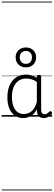

<svg xmlns="http://www.w3.org/2000/svg" viewBox="-20 -1438 663 2366"><path d="M265 17Q210 17 166 -12Q122 -41 96.5 -98Q71 -155 71 -238Q71 -288 80.5 -331Q90 -374 109 -408.5Q128 -443 156 -467.5Q184 -492 220.5 -505.5Q257 -519 301 -519Q335 -519 368 -509Q401 -499 434 -479V-495Q434 -506 440.5 -510.5Q447 -515 461 -515Q475 -515 481 -510.5Q487 -506 487 -496V-91Q487 -70 491.5 -56.5Q496 -43 506 -36.5Q516 -30 531 -30Q541 -30 550.5 -33.5Q560 -37 569.5 -44.5Q579 -52 590 -63Q595 -69 601.5 -68.5Q608 -68 614 -61Q621 -55 622 -48Q623 -41 619 -34Q608 -19 592 -7.5Q576 4 558 10.5Q540 17 522 17Q501 17 485.5 11.5Q470 6 458.5 -5.5Q447 -17 441.5 -33.5Q436 -50 435 -72Q435 -76 434.5 -81.5Q434 -87 434 -92Q411 -47 382 -23.5Q353 0 322.5 8.5Q292 17 265 17ZM127 -242Q127 -180 143.5 -133Q160 -86 192.5 -59.5Q225 -33 274 -33Q306 -33 336.5 -46.5Q367 -60 392.5 -92.5Q418 -125 434 -181V-429Q399 -453 367 -461.5Q335 -470 302 -470Q270 -470 243 -460.5Q216 -451 194.5 -432Q173 -413 158 -385.5Q143 -358 135 -322Q127 -286 127 -242ZM299 -608Q243 -608 208 -642Q173 -676 173 -731Q173 -767 189 -795Q205 -823 233.5 -838Q262 -853 299 -853Q354 -853 389.5 -819.5Q425 -786 425 -731Q425 -695 409 -667Q393 -639 364.5 -623.5Q336 -608 299 -608ZM299 -651Q322 -651 339 -661Q356 -671 365 -689Q374 -707 374 -731Q374 -767 354 -788.5Q334 -810 299 -810Q276 -810 258.5 -800Q241 -790 232 -772.5Q223 -755 223 -731Q223 -695 243.5 -673Q264 -651 299 -651ZM0 898H623V908H0ZM0 -20H623V0H0ZM0 -505H623V-500H0ZM0 -1418H623V-1408H0Z"/></svg>

Font: Playwrite FR Trad Guides
Style: Regular
Weight: 400
Designer: Veronika Burian, José Scaglione
Foundry: TypeTogether
Version: Version 1.003